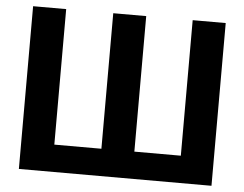

<svg xmlns="http://www.w3.org/2000/svg" viewBox="-51 -769 1058 831"><g transform="rotate(5 478.5 -353.5)"><path d="M203.6 -707V-118.2H408.1V-707H551.3V-118.2H753.2V-707H896.7V0H59.9V-707Z"/></g></svg>

Font: WEMIX Pretendard Variable
Style: Regular
Weight: 400
Designer: Base glyphs from Inter by Rasmus Andersson; Hangeul glyphs from Noto Sans CJK(Source Han Sans) by Jang Soo-young and Kan
Foundry: Kil Hyung-jin
Version: Version 1.000;Glyphs 3.2 (3208)